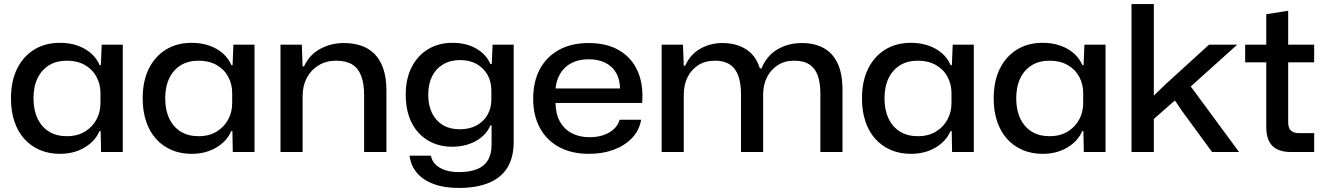

<svg xmlns="http://www.w3.org/2000/svg" viewBox="-20 -749 6523 946"><path d="M275 9Q221 9 176.5 -10Q132 -29 100 -64.5Q68 -100 51 -150.5Q34 -201 34 -264Q34 -350 64.5 -411Q95 -472 149 -505Q203 -538 275 -538Q324 -538 363 -524Q402 -510 429.5 -485.5Q457 -461 471 -428H477L481 -529H585V0H478L476 -103H470Q449 -53 396.5 -22Q344 9 275 9ZM309 -78Q362 -78 399 -101Q436 -124 455.5 -160.5Q475 -197 475 -241V-291Q475 -334 455.5 -370.5Q436 -407 398.5 -428.5Q361 -450 310 -450Q259 -450 222.5 -428Q186 -406 165.5 -364.5Q145 -323 145 -264Q145 -207 165 -165Q185 -123 221.5 -100.5Q258 -78 309 -78Z M924 9Q870 9 825.5 -10Q781 -29 749 -64.5Q717 -100 700 -150.5Q683 -201 683 -264Q683 -350 713.5 -411Q744 -472 798 -505Q852 -538 924 -538Q973 -538 1012 -524Q1051 -510 1078.5 -485.5Q1106 -461 1120 -428H1126L1130 -529H1234V0H1127L1125 -103H1119Q1098 -53 1045.5 -22Q993 9 924 9ZM958 -78Q1011 -78 1048 -101Q1085 -124 1104.5 -160.5Q1124 -197 1124 -241V-291Q1124 -334 1104.5 -370.5Q1085 -407 1047.5 -428.5Q1010 -450 959 -450Q908 -450 871.5 -428Q835 -406 814.5 -364.5Q794 -323 794 -264Q794 -207 814 -165Q834 -123 870.5 -100.5Q907 -78 958 -78Z M1362 0V-529H1467L1471 -422H1478Q1504 -479 1557.5 -508Q1611 -537 1674 -537Q1720 -537 1758 -524.5Q1796 -512 1824 -484.5Q1852 -457 1868 -412Q1884 -367 1884 -302V0H1774V-281Q1774 -338 1759.5 -375.5Q1745 -413 1715 -431.5Q1685 -450 1637 -450Q1587 -450 1549.5 -427Q1512 -404 1491.5 -365Q1471 -326 1471 -276V0Z M2240 177Q2168 177 2116 157.5Q2064 138 2034 102.5Q2004 67 1998 18H2103Q2108 44 2126.5 62Q2145 80 2174 89.5Q2203 99 2241 99Q2293 99 2329 85Q2365 71 2383.5 41Q2402 11 2402 -35V-131H2396Q2376 -83 2325 -54.5Q2274 -26 2208 -26Q2156 -26 2114 -44Q2072 -62 2041.5 -95.5Q2011 -129 1995 -176Q1979 -223 1979 -282Q1979 -361 2008.5 -418.5Q2038 -476 2090 -507Q2142 -538 2210 -538Q2277 -538 2326 -510Q2375 -482 2396 -434H2403L2407 -529H2511V-50Q2511 27 2479.5 77.5Q2448 128 2387 152.5Q2326 177 2240 177ZM2245 -112Q2294 -112 2329 -131.5Q2364 -151 2382.5 -184Q2401 -217 2401 -258V-302Q2401 -346 2382.5 -379.5Q2364 -413 2329.5 -433Q2295 -453 2247 -453Q2199 -453 2163.5 -432Q2128 -411 2109 -373Q2090 -335 2090 -282Q2090 -229 2109 -191Q2128 -153 2162.5 -132.5Q2197 -112 2245 -112Z M2882 9Q2796 9 2734.5 -24.5Q2673 -58 2640 -119Q2607 -180 2607 -262Q2607 -347 2640 -408.5Q2673 -470 2734.5 -503.5Q2796 -537 2880 -537Q2971 -537 3032.5 -500Q3094 -463 3122.5 -397Q3151 -331 3144 -242H2717Q2718 -187 2739 -149.5Q2760 -112 2797.5 -92.5Q2835 -73 2885 -73Q2942 -73 2982 -96.5Q3022 -120 3033 -159H3139Q3130 -107 3094.5 -69.5Q3059 -32 3004.5 -11.5Q2950 9 2882 9ZM2716 -301 2709 -313H3044L3035 -301Q3036 -353 3017 -387.5Q2998 -422 2963 -439.5Q2928 -457 2880 -457Q2832 -457 2796 -438.5Q2760 -420 2739.5 -385Q2719 -350 2716 -301Z M3240 0V-529H3345L3349 -425H3356Q3380 -480 3429.5 -508.5Q3479 -537 3541 -537Q3607 -537 3655.5 -506.5Q3704 -476 3724 -412H3732Q3758 -475 3811 -506Q3864 -537 3931 -537Q3992 -537 4037 -513Q4082 -489 4106.5 -438Q4131 -387 4131 -305V0H4022V-287Q4022 -340 4009.5 -376Q3997 -412 3968.5 -431Q3940 -450 3893 -450Q3846 -450 3812 -428Q3778 -406 3759 -368.5Q3740 -331 3740 -282V0H3631V-284Q3631 -339 3617.5 -376Q3604 -413 3575.5 -431.5Q3547 -450 3503 -450Q3455 -450 3420.5 -428Q3386 -406 3367.5 -368.5Q3349 -331 3349 -282V0Z M4468 9Q4414 9 4369.5 -10Q4325 -29 4293 -64.5Q4261 -100 4244 -150.5Q4227 -201 4227 -264Q4227 -350 4257.5 -411Q4288 -472 4342 -505Q4396 -538 4468 -538Q4517 -538 4556 -524Q4595 -510 4622.5 -485.5Q4650 -461 4664 -428H4670L4674 -529H4778V0H4671L4669 -103H4663Q4642 -53 4589.5 -22Q4537 9 4468 9ZM4502 -78Q4555 -78 4592 -101Q4629 -124 4648.5 -160.5Q4668 -197 4668 -241V-291Q4668 -334 4648.5 -370.5Q4629 -407 4591.5 -428.5Q4554 -450 4503 -450Q4452 -450 4415.5 -428Q4379 -406 4358.5 -364.5Q4338 -323 4338 -264Q4338 -207 4358 -165Q4378 -123 4414.5 -100.5Q4451 -78 4502 -78Z M5117 9Q5063 9 5018.5 -10Q4974 -29 4942 -64.5Q4910 -100 4893 -150.5Q4876 -201 4876 -264Q4876 -350 4906.5 -411Q4937 -472 4991 -505Q5045 -538 5117 -538Q5166 -538 5205 -524Q5244 -510 5271.5 -485.5Q5299 -461 5313 -428H5319L5323 -529H5427V0H5320L5318 -103H5312Q5291 -53 5238.5 -22Q5186 9 5117 9ZM5151 -78Q5204 -78 5241 -101Q5278 -124 5297.5 -160.5Q5317 -197 5317 -241V-291Q5317 -334 5297.5 -370.5Q5278 -407 5240.5 -428.5Q5203 -450 5152 -450Q5101 -450 5064.5 -428Q5028 -406 5007.5 -364.5Q4987 -323 4987 -264Q4987 -207 5007 -165Q5027 -123 5063.5 -100.5Q5100 -78 5151 -78Z M5555 0V-729H5665V-278L5722 -333L5937 -529H6076L5847 -323L6085 0H5952L5804 -202L5769 -254L5665 -163V0Z M6341 0Q6280 0 6249.5 -30Q6219 -60 6219 -123V-442H6115V-529H6219V-679L6327 -696V-529H6455V-442H6327V-147Q6327 -118 6340.5 -105.5Q6354 -93 6381 -93H6455V0Z"/></svg>

Font: Mona Sans SemiExpanded Medium
Style: Regular
Weight: 500
Width: 6
Designer: Deni Anggara
Foundry: GitHub
Version: Version 2.000